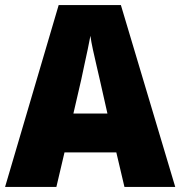

<svg xmlns="http://www.w3.org/2000/svg" viewBox="-20 -736 710 756"><path d="M470 0 438 -136H234L202 0H0L211 -716H456L670 0ZM373 -422Q368 -444 360.5 -476Q353 -508 346 -540Q339 -572 336 -595Q332 -573 325.5 -542Q319 -511 312 -479.5Q305 -448 300 -423L269 -289H403Z"/></svg>

Font: Noto Sans Tamil SemiCondensed Black
Style: Regular
Weight: 900
Width: 4
Designer: Jelle Bosma - Monotype Design Team
Foundry: Monotype Imaging Inc.
Version: Version 2.004; ttfautohint (v1.8.4.7-5d5b)